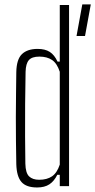

<svg xmlns="http://www.w3.org/2000/svg" viewBox="-20 -822 421 848"><path d="M144 6Q96 6 74.8 -18.2Q53.5 -42.5 52 -97Q51 -146.5 50.5 -198.8Q50 -251 50 -303.5Q50 -356 50.8 -406.5Q51.5 -457 52 -503Q53 -560 77 -583Q101 -606 146 -606Q179 -606 199.8 -592.8Q220.5 -579.5 234 -550H244V-800H285V0H244V-50H233Q219 -21.5 198 -7.8Q177 6 144 6ZM153 -28Q187.5 -28 209.8 -43.2Q232 -58.5 244 -95V-505Q232 -542 210 -557Q188 -572 154 -572Q121 -572 107.5 -556.5Q94 -541 93 -505Q91.5 -436.5 91 -362.2Q90.5 -288 90.8 -219.5Q91 -151 92 -99Q93 -58 108.5 -43Q124 -28 153 -28ZM318 -663 343.5 -802.5H381L355.5 -663Z"/></svg>

Font: Big Shoulders Text SC Thin
Style: Regular
Weight: 100
Designer: Patric King
Foundry: XO Type Co
Version: Version 2.002